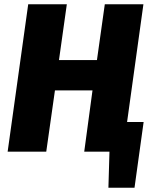

<svg xmlns="http://www.w3.org/2000/svg" viewBox="-20 -715 721 905"><path d="M657 -140 614 170H491L496 0H377L416 -289H239L198 0H16L113 -695H295L258 -432H437L474 -695H656L579 -140Z"/></svg>

Font: Trujillo ExtraBold
Style: Italic
Weight: 800
Italic angle: -8°
Designer: Fira Sans original fonts by bBox Type GmbH, Carrois Corporate GbR, & Edenspiekermann AG / Changes by Cristiano Sobral
Foundry: Fira Sans original fonts by bBox Type GmbH, Carrois Corporate GbR, & Edenspiekermann AG / Changes by Cristiano Sobral
Version: Version 4.301;July 28, 2020;FontCreator 13.0.0.2655 64-bit